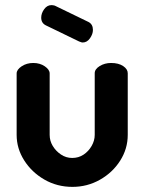

<svg xmlns="http://www.w3.org/2000/svg" viewBox="-20 -721 564 750"><path d="M263 9Q203 9 153.5 -19.5Q104 -48 74.5 -94.5Q45 -141 45 -194V-434Q45 -449 64.5 -462Q84 -475 110 -475Q136 -475 155 -462Q174 -449 174 -434V-194Q174 -171 186 -151Q198 -131 218 -117.5Q238 -104 262 -104Q287 -104 306.5 -117Q326 -130 338 -151Q350 -172 350 -194V-435Q350 -451 369.5 -463Q389 -475 414 -475Q443 -475 461 -463Q479 -451 479 -435V-194Q479 -140 449.5 -93.5Q420 -47 370.5 -19Q321 9 263 9ZM303 -555Q299 -555 296 -556.5Q293 -558 289 -559L159 -622Q141 -631 141 -652Q141 -669 152.5 -685Q164 -701 181 -701Q187 -701 194 -699L326 -635Q343 -626 343 -604Q343 -588 331.5 -571.5Q320 -555 303 -555Z"/></svg>

Font: Dosis ExtraLight
Style: Bold
Weight: 700
Version: Version 3.001; ttfautohint (v1.8.2)